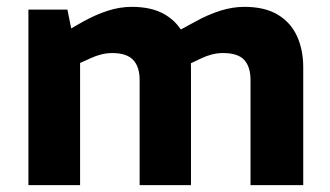

<svg xmlns="http://www.w3.org/2000/svg" viewBox="-20 -541 963 561"><path d="M63 0V-513H177L188 -458L223 -478Q259 -498 294.5 -509.5Q330 -521 365 -521Q424 -521 462 -498.5Q500 -476 519 -436Q538 -396 538 -345V0H388V-307Q388 -346 369 -366Q350 -386 308 -386Q292 -386 276 -382Q260 -378 245 -371L214 -357V0ZM712 0V-307Q712 -346 693.5 -366Q675 -386 632 -386Q615 -386 599.5 -382Q584 -378 569 -371L531 -353L492 -446L551 -478Q587 -498 623 -509.5Q659 -521 694 -521Q753 -521 791 -498.5Q829 -476 847.5 -436Q866 -396 866 -345V0Z"/></svg>

Font: REM SemiBold
Style: Regular
Weight: 600
Designer: Octavio Pardo
Foundry: Ashler Design
Version: Version 1.005;gftools[0.9.28]